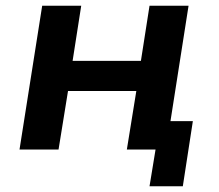

<svg xmlns="http://www.w3.org/2000/svg" viewBox="-20 -521 762 669"><path d="M501 128 522 0H422L455 -204H217L184 0H48L127 -501H263L233 -309H471L501 -501H637L574 -99H652L617 128Z"/></svg>

Font: Nunito Sans 7pt
Style: Bold Italic
Weight: 700
Italic angle: -9°
Version: Version 3.101;gftools[0.9.27]